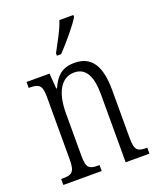

<svg xmlns="http://www.w3.org/2000/svg" viewBox="-142 -853 779 941"><g transform="rotate(-20 248.0 -383.0)"><path d="M211 -619V-606H233C276 -651 335 -721 355 -756V-766H282C268 -721 240 -674 211 -619ZM24 0H224V-31H218C172 -31 156 -38 156 -103V-326C156 -433 193 -500 262 -500C325 -500 349 -443 349 -355V0H473V-31H469C424 -31 408 -39 408 -105V-355C408 -486 365 -544 278 -544C218 -544 183 -516 157 -456H153L147 -536H27V-505H32C78 -505 96 -497 96 -433V-105C96 -39 78 -31 31 -31H24Z"/></g></svg>

Font: Noto Serif Hebrew ExtraCondensed Light
Style: Regular
Weight: 300
Width: 2
Designer: Monotype Design Team
Foundry: Monotype Imaging Inc.
Version: Version 2.004